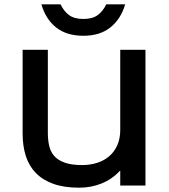

<svg xmlns="http://www.w3.org/2000/svg" viewBox="-20 -861 785 891"><path d="M561 -841Q541 -773 492.5 -734Q444 -695 367 -695Q289 -695 240.5 -733.5Q192 -772 172 -841H261Q276 -809 300.5 -791Q325 -773 367 -773Q409 -773 433.5 -791Q458 -809 473 -841ZM655 0H538V-68H536Q501 -30 452.5 -10Q404 10 347 10Q278 10 228.5 -7.5Q179 -25 147 -57.5Q115 -90 100 -136.5Q85 -183 85 -241V-630H202V-245Q202 -213 208 -185.5Q214 -158 231 -138Q248 -118 279.5 -106.5Q311 -95 361 -95Q399 -95 431.5 -105.5Q464 -116 487.5 -136.5Q511 -157 524.5 -187.5Q538 -218 538 -258V-630H655Z"/></svg>

Font: Sinkin Sans 500 Medium
Style: 500 Medium
Weight: 500
Designer: Keith Bates
Foundry: K-Type
Version: Sinkin Sans (version 1.0)  by Keith Bates   •   © 2014   www